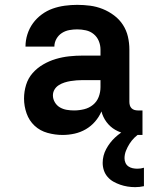

<svg xmlns="http://www.w3.org/2000/svg" viewBox="-20 -548 640 791"><path d="M238 8Q207 8 176 -0.5Q145 -9 122.5 -30Q100 -51 89.5 -81Q79 -111 79 -142Q79 -171 87.5 -198.5Q96 -226 114.5 -247Q133 -268 158 -282.5Q183 -297 210 -305Q237 -313 265 -316Q293 -319 321 -319H394V-344Q394 -362 387 -379Q380 -396 366 -407.5Q352 -419 334 -423Q316 -427 298 -427Q282 -427 265.5 -424Q249 -421 235 -412Q221 -403 212.5 -388Q204 -373 204 -356H85Q85 -382 93 -407Q101 -432 116 -452.5Q131 -473 152 -488.5Q173 -504 197 -512.5Q221 -521 247 -524.5Q273 -528 298 -528Q325 -528 351.5 -524.5Q378 -521 403 -511Q428 -501 450 -484.5Q472 -468 486.5 -445.5Q501 -423 507 -397Q513 -371 513 -344V-128Q513 -121 515 -114Q517 -107 522 -102Q527 -97 534 -95Q541 -93 548 -93H567V8H548Q524 8 500 3.5Q476 -1 455 -13Q434 -25 419 -45Q404 -65 398 -89Q388 -66 371.5 -47Q355 -28 333.5 -15.5Q312 -3 287.5 2.5Q263 8 238 8ZM285 -93Q306 -93 326.5 -98Q347 -103 363 -116Q379 -129 386.5 -148.5Q394 -168 394 -189V-218H321Q308 -218 295.5 -217Q283 -216 270.5 -214Q258 -212 245.5 -208Q233 -204 222 -197Q211 -190 204.5 -179Q198 -168 198 -155Q198 -140 206 -126.5Q214 -113 227 -105.5Q240 -98 255 -95.5Q270 -93 285 -93ZM537 223Q521 223 505.5 220.5Q490 218 475.5 213Q461 208 447.5 200.5Q434 193 423.5 181Q413 169 408 154Q403 139 403 123Q403 93 417.5 66Q432 39 454 18.5Q476 -2 503 -16Q530 -30 559 -38V0Q545 8 533.5 19.5Q522 31 513.5 44.5Q505 58 499 73Q493 88 493 104Q493 114 497 123Q501 132 509 137.5Q517 143 526.5 145Q536 147 546 147Q553 147 560 146Q567 145 573 143V219Q564 221 555 222Q546 223 537 223Z"/></svg>

Font: Iosevka Plex Etoile
Style: Bold
Weight: 700
Designer: Belleve Invis
Foundry: Belleve Invis
Version: Version 25.1.1; ttfautohint (v1.8.4)